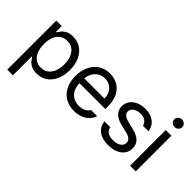

<svg xmlns="http://www.w3.org/2000/svg" viewBox="-86 -1274 2019 2019"><g transform="rotate(45 923.0 -264.5)"><path d="M67.4 -530.3H148.4V-446.3H158.2Q173.8 -471.7 188.5 -489Q203.1 -506.3 233.9 -521.7Q264.6 -537.1 311.5 -537.1Q377.9 -537.1 429 -503.7Q480 -470.2 508.5 -408.2Q537.1 -346.2 537.1 -263.7Q537.1 -181.2 508.5 -118.9Q480 -56.6 429 -22.9Q377.9 10.7 312.5 10.7Q266.1 10.7 235.1 -4.6Q204.1 -20 188.5 -38.3Q172.9 -56.6 158.2 -81.1H151.4V199.2H67.4ZM300.8 -64.5Q349.6 -64.5 384 -90.6Q418.5 -116.7 435.8 -162.4Q453.1 -208 453.1 -265.6Q453.1 -321.8 435.8 -366.2Q418.5 -410.6 384.3 -436.3Q350.1 -461.9 300.8 -461.9Q252 -461.9 218 -437.5Q184.1 -413.1 166.7 -368.9Q149.4 -324.7 149.4 -265.6Q149.4 -205.6 167 -160.2Q184.6 -114.7 218.8 -89.6Q252.9 -64.5 300.8 -64.5Z M621.1 -260.7Q621.1 -341.8 651.1 -404.5Q681.2 -467.3 735.6 -502.2Q790 -537.1 861.3 -537.1Q921.4 -537.1 973.1 -510.5Q1024.9 -483.9 1057.4 -424.6Q1089.8 -365.2 1089.8 -272.5V-237.3H705.1Q707 -182.1 728 -143.1Q749 -104 785.4 -83.7Q821.8 -63.5 869.1 -63.5Q914.1 -63.5 945.1 -80.3Q976.1 -97.2 992.2 -124H1082Q1069.3 -84 1039.8 -53.5Q1010.3 -22.9 966.6 -6.1Q922.9 10.7 869.1 10.7Q793.5 10.7 737.3 -22.9Q681.2 -56.6 651.1 -118.2Q621.1 -179.7 621.1 -260.7ZM1004.9 -308.6Q1004.9 -353 987.1 -387.9Q969.2 -422.9 936.5 -442.9Q903.8 -462.9 861.3 -462.9Q816.9 -462.9 782.5 -441.9Q748 -420.9 728.3 -385.5Q708.5 -350.1 705.6 -308.6Z M1386.7 -465.8Q1354.5 -465.8 1328.9 -455.3Q1303.2 -444.8 1288.8 -426.5Q1274.4 -408.2 1274.4 -385.7Q1274.4 -359.4 1296.6 -340.8Q1318.8 -322.3 1365.2 -311.5L1444.3 -292Q1515.6 -274.9 1550.8 -239.5Q1585.9 -204.1 1585.9 -148.4Q1585.9 -102.1 1561.3 -66.2Q1536.6 -30.3 1489.7 -9.8Q1442.9 10.7 1377.9 10.7Q1288.6 10.7 1236.3 -27.6Q1184.1 -65.9 1173.8 -138.7H1261.7Q1269 -100.1 1297.4 -81.3Q1325.7 -62.5 1376 -62.5Q1432.6 -62.5 1465.8 -84.5Q1499 -106.4 1499 -143.6Q1499 -171.9 1478 -190.7Q1457 -209.5 1412.1 -219.7L1332 -238.3Q1262.7 -254.4 1226.6 -291Q1190.4 -327.6 1190.4 -380.9Q1190.4 -425.8 1215.1 -461.4Q1239.7 -497.1 1284.4 -517.1Q1329.1 -537.1 1386.7 -537.1Q1440.4 -537.1 1481.4 -519Q1522.5 -501 1546.6 -468.3Q1570.8 -435.5 1576.2 -392.6H1494.1Q1484.9 -427.2 1458.3 -446.5Q1431.6 -465.8 1386.7 -465.8Z M1695.3 -530.3H1779.3V0H1695.3ZM1678.7 -673.8Q1678.7 -697.3 1695.8 -713.4Q1712.9 -729.5 1737.3 -729.5Q1761.7 -729.5 1779.3 -713.4Q1796.9 -697.3 1796.9 -673.8Q1796.9 -650.4 1779.3 -634.3Q1761.7 -618.2 1737.3 -618.2Q1712.9 -618.2 1695.8 -634.3Q1678.7 -650.4 1678.7 -673.8Z"/></g></svg>

Font: Pretendard GOV
Style: Regular
Weight: 400
Designer: Base glyphs from Inter by Rasmus Andersson; Hangeul glyphs from Noto Sans CJK(Source Han Sans) by Jang Soo-young and Kan
Foundry: Kil Hyung-jin
Version: Version 1.309